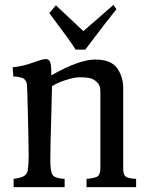

<svg xmlns="http://www.w3.org/2000/svg" viewBox="-20 -770 603 790"><path d="M459 -732Q419 -683 331 -566H291Q277 -591 183 -716L210 -748L323 -642L447 -750ZM32 -493Q73 -497 114.5 -512Q156 -527 168.5 -527Q181 -527 186 -515.5Q191 -504 191 -474V-460Q306 -525 371.5 -525Q437 -525 462 -489.5Q487 -454 487 -408V-74Q487 -52 496.5 -44Q506 -36 540 -34V0H336V-34Q374 -37 383.5 -46Q393 -55 393 -78V-395Q393 -420 377.5 -433.5Q362 -447 345.5 -449.5Q329 -452 307.5 -452Q286 -452 250 -440.5Q214 -429 194 -415Q193 -356 191 -292Q187 -162 187 -112.5Q187 -63 197 -49.5Q207 -36 246 -34V0H36V-34Q66 -38 78.5 -45.5Q91 -53 94 -68Q98 -94 98 -128.5Q98 -163 95 -290.5Q92 -418 91 -422.5Q90 -427 88.5 -431.5Q87 -436 84.5 -439Q82 -442 80.5 -444Q79 -446 75 -448Q71 -450 69 -450.5Q67 -451 61.5 -452Q56 -453 54 -454Q48 -455 35 -455Z"/></svg>

Font: Prociono
Style: Regular
Weight: 400
Designer: Barry Schwartz
Foundry: The Crud Factory
Version: Version 2.301